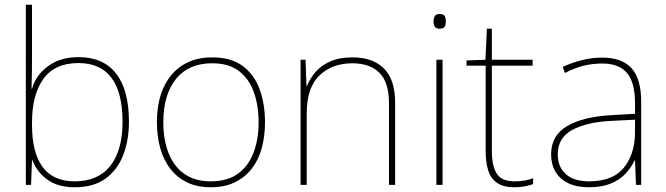

<svg xmlns="http://www.w3.org/2000/svg" viewBox="-20 -780 2808 810"><path d="M115 -525Q115 -501 114.5 -466Q114 -431 113 -406H115Q132 -464 183.5 -501.5Q235 -539 311 -539Q416 -539 470 -469.5Q524 -400 524 -266Q524 -190 500.5 -127.5Q477 -65 426.5 -27.5Q376 10 295 10Q224 10 179.5 -22.5Q135 -55 117 -104H115L111 0H89V-760H115ZM311 -514Q211 -514 163 -447Q115 -380 115 -263V-253Q115 -137 159.5 -76Q204 -15 295 -15Q394 -15 445.5 -80.5Q497 -146 497 -266Q497 -389 450.5 -451.5Q404 -514 311 -514Z M1098 -264Q1098 -206 1084.5 -156Q1071 -106 1042.5 -69Q1014 -32 971 -11Q928 10 869 10Q812 10 769.5 -10.5Q727 -31 698.5 -68Q670 -105 656 -155Q642 -205 642 -264Q642 -348 669.5 -409.5Q697 -471 749.5 -504.5Q802 -538 875 -538Q955 -538 1004 -501.5Q1053 -465 1075.5 -403Q1098 -341 1098 -264ZM669 -264Q669 -191 691 -134.5Q713 -78 757.5 -46.5Q802 -15 869 -15Q939 -15 983.5 -47Q1028 -79 1049.5 -135.5Q1071 -192 1071 -264Q1071 -333 1051.5 -389.5Q1032 -446 989 -479.5Q946 -513 875 -513Q776 -513 722.5 -447Q669 -381 669 -264Z M1467 -538Q1553 -538 1600 -491Q1647 -444 1647 -346V0H1621V-345Q1621 -433 1580.5 -473Q1540 -513 1467 -513Q1381 -513 1327.5 -461.5Q1274 -410 1274 -302V0H1248V-528H1269L1273 -417H1275Q1287 -448 1310.5 -475.5Q1334 -503 1372.5 -520.5Q1411 -538 1467 -538Z M1847 -528V0H1821V-528ZM1834 -721Q1852 -721 1856.5 -711.5Q1861 -702 1861 -690Q1861 -677 1856.5 -668Q1852 -659 1834 -659Q1819 -659 1814 -668Q1809 -677 1809 -690Q1809 -702 1814 -711.5Q1819 -721 1834 -721Z M2150 -15Q2175 -15 2194 -18.5Q2213 -22 2229 -28V-3Q2213 2 2194.5 6Q2176 10 2150 10Q2104 10 2077.5 -8Q2051 -26 2040 -60Q2029 -94 2029 -140V-503H1948V-525L2028 -528L2034 -659H2055V-528H2227V-503H2055V-143Q2055 -82 2075 -48.5Q2095 -15 2150 -15Z M2521 -537Q2603 -537 2644 -492.5Q2685 -448 2685 -350V0H2663L2659 -103H2657Q2643 -73 2618.5 -47Q2594 -21 2556.5 -5.5Q2519 10 2465 10Q2412 10 2376.5 -7.5Q2341 -25 2323 -56Q2305 -87 2305 -129Q2305 -208 2371.5 -247.5Q2438 -287 2556 -294L2659 -300V-343Q2659 -433 2625 -472.5Q2591 -512 2521 -512Q2481 -512 2443.5 -503Q2406 -494 2363 -472L2354 -498Q2394 -516 2435.5 -526.5Q2477 -537 2521 -537ZM2558 -270Q2456 -265 2394.5 -232Q2333 -199 2333 -129Q2333 -76 2367 -45.5Q2401 -15 2465 -15Q2565 -15 2611.5 -72Q2658 -129 2659 -220V-275Z"/></svg>

Font: Noto Sans Hebrew Thin Thin
Style: Regular
Weight: 250
Version: Version 3.001